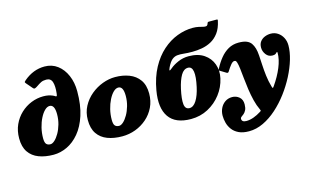

<svg xmlns="http://www.w3.org/2000/svg" viewBox="-123 -1142 2855 1753"><g transform="rotate(-15 1304.0 -266.0)"><path d="M-6 -215Q-6 -286.5 20.2 -344.2Q46.5 -402 91 -443.8Q135.5 -485.5 191 -507.8Q246.5 -530 305 -530Q331.5 -530 352.5 -525.8Q373.5 -521.5 391 -514Q403.5 -509 411.5 -503Q419.5 -497 424.2 -499.5Q429 -502 431 -521.5Q439 -591 426.5 -630.5Q414 -670 371 -670Q341 -670 321.5 -660.2Q302 -650.5 272.5 -630Q262 -623 252.5 -620Q243 -617 233.5 -628L183.5 -686Q174.5 -696.5 177.8 -701.5Q181 -706.5 190.5 -714.5Q280.5 -790 386.5 -790Q456.5 -790 508.5 -750.8Q560.5 -711.5 589.2 -644.5Q618 -577.5 618 -495Q618 -364 587 -268.5Q556 -173 504.2 -111.2Q452.5 -49.5 389.2 -19.8Q326 10 261.5 10Q182 10 121.8 -13Q61.5 -36 27.8 -85.5Q-6 -135 -6 -215ZM205.5 -160Q205.5 -119.5 218.8 -104.8Q232 -90 258 -90Q276 -90 298 -110Q320 -130 340 -164.8Q360 -199.5 373 -244.8Q386 -290 386 -340Q386 -430 338.5 -430Q315 -430 291.5 -407Q268 -384 248.5 -345.2Q229 -306.5 217.2 -258.5Q205.5 -210.5 205.5 -160Z M643 -215Q643 -286.5 673.8 -344.2Q704.5 -402 755 -443.8Q805.5 -485.5 865.5 -507.8Q925.5 -530 984 -530Q1057 -530 1116.5 -507Q1176 -484 1211.5 -434.5Q1247 -385 1247 -305Q1247 -234 1219 -176Q1191 -118 1143 -76.2Q1095 -34.5 1035 -12.2Q975 10 910.5 10Q831 10 770.8 -13Q710.5 -36 676.8 -85.5Q643 -135 643 -215ZM854.5 -160Q854.5 -119.5 867.8 -104.8Q881 -90 907 -90Q925 -90 947 -110Q969 -130 989 -164.8Q1009 -199.5 1022 -244.8Q1035 -290 1035 -340Q1035 -430 987.5 -430Q964 -430 940.5 -407Q917 -384 897.5 -345.2Q878 -306.5 866.2 -258.5Q854.5 -210.5 854.5 -160Z M2024.5 -782.5Q2010 -714.5 1978.5 -672.5Q1947 -630.5 1905.2 -608.2Q1863.5 -586 1817.2 -578Q1771 -570 1727.5 -570Q1681 -570 1646.2 -574Q1611.5 -578 1584.5 -575Q1557.5 -572 1534.8 -553Q1512 -534 1489.5 -487.5Q1478.5 -464 1481.5 -459.8Q1484.5 -455.5 1506 -474Q1534 -498.5 1581.2 -519.2Q1628.5 -540 1681.5 -540Q1769.5 -540 1826 -501.8Q1882.5 -463.5 1904.5 -401.8Q1926.5 -340 1911 -270Q1893.5 -190 1843.2 -124.2Q1793 -58.5 1719.2 -19.2Q1645.5 20 1557.5 20Q1410.5 20 1350.2 -67Q1290 -154 1318 -315Q1339 -434.5 1386.5 -522.2Q1434 -610 1498.8 -667.2Q1563.5 -724.5 1637.5 -752.5Q1711.5 -780.5 1785 -780.5Q1816.5 -780.5 1840.8 -774.8Q1865 -769 1882.2 -764.8Q1899.5 -760.5 1910.8 -763.5Q1922 -766.5 1927 -783.5Q1930 -792 1932.2 -794.5Q1934.5 -797 1944 -797H2014.5Q2023 -797 2024.8 -794.2Q2026.5 -791.5 2024.5 -782.5ZM1538 -270Q1517.5 -177 1523.2 -128.5Q1529 -80 1569.5 -80Q1606.5 -80 1635.5 -126Q1664.5 -172 1681.5 -250Q1702 -343 1694.2 -391.5Q1686.5 -440 1649.5 -440Q1609 -440 1582.2 -394Q1555.5 -348 1538 -270Z M2425 -348Q2388 -348 2365 -378Q2342 -408 2342 -444Q2342 -479 2359.2 -501.2Q2376.5 -523.5 2403.2 -534.2Q2430 -545 2459 -545Q2496 -545 2525.5 -525.5Q2555 -506 2572 -473.2Q2589 -440.5 2589 -400Q2589 -340 2567.8 -268Q2546.5 -196 2508 -121.2Q2469.5 -46.5 2417.8 22.5Q2366 91.5 2304.8 146.2Q2243.5 201 2176.2 233Q2109 265 2040 265Q1982 265 1943.5 246.5Q1905 228 1882.8 198.2Q1860.5 168.5 1851.2 133.5Q1842 98.5 1842 66Q1842 28 1857.5 -4.5Q1873 -37 1901.8 -57Q1930.5 -77 1969.5 -77Q2007 -77 2035.5 -53Q2064 -29 2063.5 17Q2063 51 2053 70.5Q2043 90 2030 100.8Q2017 111.5 2007 118.5Q1997 125.5 1997 135Q1996.5 168 2040 168Q2073 168 2108.8 155.2Q2144.5 142.5 2180.5 119.5Q2190 113.5 2190.5 110.5Q2191 107.5 2186 97Q2165.5 54.5 2152.2 1Q2139 -52.5 2131 -108.5Q2123 -164.5 2118 -216Q2113 -267.5 2108.2 -307.2Q2103.5 -347 2097 -367.5Q2094.5 -375.5 2090.5 -382.8Q2086.5 -390 2074.5 -390Q2059 -390 2040.8 -368.2Q2022.5 -346.5 1999.5 -309Q1992 -297 1979.5 -304L1922 -339Q1913.5 -343.5 1915 -347.2Q1916.5 -351 1920.5 -359Q1947 -410.5 1980.8 -452Q2014.5 -493.5 2057.5 -517.8Q2100.5 -542 2154 -542Q2202.5 -542 2230.2 -530.2Q2258 -518.5 2272.5 -497.5Q2287 -476.5 2295.5 -447.5Q2303.5 -420.5 2306.2 -379.8Q2309 -339 2311.5 -289Q2314 -239 2320.5 -185.5Q2327 -132 2342 -79.5Q2347.5 -61.5 2350.2 -61Q2353 -60.5 2362.5 -74Q2415 -149 2445.5 -223Q2476 -297 2476 -359Q2476 -368 2472.5 -368Q2467.5 -368 2464 -363Q2460.5 -358 2452.2 -353Q2444 -348 2425 -348Z"/></g></svg>

Font: Besley* Fatface
Style: Italic
Weight: 900
Italic angle: -13°
Designer: Owen Earl
Foundry: indestructible type*
Version: Version 3.000; ttfautohint (v1.8.3)